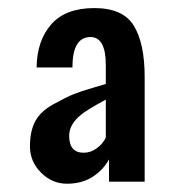

<svg xmlns="http://www.w3.org/2000/svg" viewBox="-20 -441 451 466"><path d="M236.8 -237.3V-283.2Q236.8 -351.1 199.7 -351.1Q155.8 -351.1 155.8 -277.3H68.8Q69.8 -342.8 104.5 -382.1Q139.2 -421.4 209 -421.4Q278.8 -421.4 304.9 -378.4Q331.1 -335.4 331.1 -254.4V0H244.6V-54.2Q230.5 -28.3 204.6 -11.7Q178.7 4.9 142.6 4.9Q106.4 4.9 79.6 -22Q52.7 -48.8 52.7 -85.9Q52.7 -123 65.7 -147Q78.6 -170.9 109.6 -188Q140.6 -205.1 158.7 -212.4Q176.8 -219.7 204.1 -227.5Q231.4 -235.4 236.8 -237.3ZM147.9 -111.3Q147.9 -70.3 183.1 -70.3Q200.2 -70.3 214.8 -81.1Q229.5 -91.8 236.8 -106.9V-199.2Q190.4 -174.3 176.3 -162.1Q147.9 -139.2 147.9 -111.3Z"/></svg>

Font: Oswald-Regular
Style: Regular
Weight: 400
Designer: vernon adams
Foundry: vernon adams
Version: Version 2.002; ttfautohint (v0.92.18-e454-dirty) -l 8 -r 50 